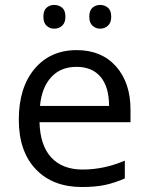

<svg xmlns="http://www.w3.org/2000/svg" viewBox="-20 -748 601 778"><path d="M312 9.8Q193.4 9.8 124.8 -62.5Q56.2 -134.8 56.2 -263.2Q56.2 -392.6 119.9 -468.8Q183.6 -544.9 291 -544.9Q391.6 -544.9 450.2 -478.8Q508.8 -412.6 508.8 -304.2V-252.9H140.1Q142.6 -158.7 187.7 -109.9Q232.9 -61 314.9 -61Q401.4 -61 485.8 -97.2V-24.9Q442.9 -6.3 404.5 1.7Q366.2 9.8 312 9.8ZM290 -477.1Q225.6 -477.1 187.3 -435.1Q148.9 -393.1 142.1 -318.8H421.9Q421.9 -395.5 387.7 -436.3Q353.5 -477.1 290 -477.1ZM155.8 -680.2Q155.8 -705.6 168.7 -716.8Q181.6 -728 199.7 -728Q218.3 -728 231.7 -716.8Q245.1 -705.6 245.1 -680.2Q245.1 -655.8 231.7 -643.8Q218.3 -631.8 199.7 -631.8Q181.6 -631.8 168.7 -643.8Q155.8 -655.8 155.8 -680.2ZM341.8 -680.2Q341.8 -705.6 354.7 -716.8Q367.7 -728 385.7 -728Q403.8 -728 417.2 -716.8Q430.7 -705.6 430.7 -680.2Q430.7 -655.8 417.2 -643.8Q403.8 -631.8 385.7 -631.8Q367.7 -631.8 354.7 -643.8Q341.8 -655.8 341.8 -680.2Z"/></svg>

Font: CAA NEO Sans
Style: Regular
Weight: 400
Version: Version 1.10